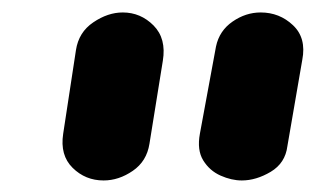

<svg xmlns="http://www.w3.org/2000/svg" viewBox="-20 -942 519 316"><path d="M378 -645Q361 -645 343 -653Q325 -661 314.5 -678Q304 -695 309 -722L335.5 -865.5Q341 -891.5 362.8 -906.5Q384.5 -921.5 409 -921.5Q440 -921.5 462.2 -900.5Q484.5 -879.5 477.5 -843.5L453 -701.5Q449.5 -673.5 425.5 -659.2Q401.5 -645 378 -645ZM150.5 -645Q120.5 -645 99.5 -665.8Q78.5 -686.5 84 -722L105 -859.5Q109.5 -889 133.5 -905.2Q157.5 -921.5 182 -921.5Q211.5 -921.5 232.8 -900Q254 -878.5 248 -842L226 -705.5Q221.5 -676.5 198.5 -660.8Q175.5 -645 150.5 -645Z"/></svg>

Font: Edu AU VIC WA NT Hand
Style: Bold
Weight: 700
Version: Version 1.001